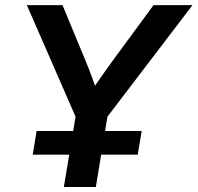

<svg xmlns="http://www.w3.org/2000/svg" viewBox="-20 -748 790 768"><path d="M235.4 0 282.2 -281.2 87.4 -727.5H230L323.2 -502.4Q336.9 -469.7 348.6 -437.5Q360.4 -405.3 372.1 -369.6H337.4Q359.9 -405.3 382.3 -437.5Q404.8 -469.7 428.7 -502.4L594.2 -727.5H750L409.7 -281.2L363.3 0ZM110.8 -129.4 126.5 -224.1H546.9L530.8 -129.4Z"/></svg>

Font: Inter 28pt SemiBold
Style: Italic
Weight: 600
Italic angle: -9.3988°
Designer: Rasmus Andersson
Foundry: rsms
Version: Version 4.001;git-66647c0bb